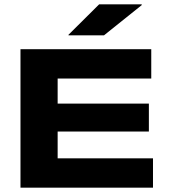

<svg xmlns="http://www.w3.org/2000/svg" viewBox="-20 -866 780 886"><path d="M74.5 0V-639H246V0ZM76.5 0V-135.5H686V0ZM164 -259V-388H667V-259ZM76.5 -503.5V-639H678V-503.5ZM437.5 -846H634V-842.5L460 -703H296V-705.5Z"/></svg>

Font: Anek Latin Expanded
Style: Bold
Weight: 700
Width: 7
Designer: Yesha Goshar
Foundry: Ek Type
Version: Version 1.003